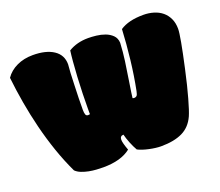

<svg xmlns="http://www.w3.org/2000/svg" viewBox="-110 -795 1097 959"><g transform="rotate(-20 438.5 -315.5)"><path d="M286.6 8.3Q271 8.3 251 7.1Q231 5.9 210.9 2Q190.9 -2 172.9 -9Q154.8 -16.1 143.1 -27.8Q113.8 -89.4 90.6 -156.7Q67.4 -224.1 50 -293.7Q32.7 -363.3 20.5 -433.6Q8.3 -503.9 1 -571.3Q22.9 -603.5 60.8 -621.3Q98.6 -639.2 146 -639.2Q216.3 -639.2 256.6 -612.3Q296.9 -585.4 296.9 -535.6Q293 -498 291 -426.8Q288.1 -355 288.1 -296.9Q288.1 -280.8 291.3 -271.7Q294.4 -262.7 304.7 -262.7Q308.6 -262.7 314.5 -264.2Q314 -266.6 314 -270Q314 -273.4 314 -278.8V-295.9Q314 -331.5 315.2 -372.1Q316.4 -412.6 318.8 -459.5Q324.2 -551.8 330.6 -597.2Q375.5 -624.5 435.1 -624.5Q454.1 -624.5 478.3 -621.8Q502.4 -619.1 524.2 -611.1Q545.9 -603 561.3 -587.9Q576.7 -572.8 578.1 -547.9Q575.7 -499.5 569.3 -453.6Q563 -407.7 553.2 -346.7Q548.3 -315.9 545.4 -296.1Q542.5 -276.4 541.5 -266.6Q546.4 -264.6 550.3 -264.6Q558.1 -264.6 563.5 -269.5Q568.8 -274.9 572.3 -293Q587.4 -369.1 596.7 -450.4Q606 -531.7 609.9 -608.9Q654.8 -639.2 733.9 -639.2Q763.2 -639.2 788.8 -631.3Q814.5 -623.5 833.3 -607.9Q852.1 -592.3 863 -568.8Q874 -545.4 874 -514.2Q874 -477.5 837.9 -314.5Q828.6 -272 819.6 -235.4Q810.5 -198.7 802.2 -169.2Q793.9 -139.6 786.9 -118.2Q779.8 -96.7 774.4 -84.5Q752 -34.7 707.5 -13.2Q663.1 8.3 593.3 8.3Q581.1 8.3 564.9 6.3Q548.8 4.4 532 0.7Q515.1 -2.9 499.8 -7.8Q484.4 -12.7 473.6 -18.6Q468.8 -26.9 462.9 -38.8Q457 -50.8 451.9 -63.7Q446.8 -76.7 442.6 -89.1Q438.5 -101.6 436.5 -110.8Q417.5 -110.4 417.5 -90.3Q417.5 -73.7 432.6 -32.7Q381.3 8.3 286.6 8.3Z"/></g></svg>

Font: Modak sl
Style: Regular
Weight: 400
Designer: Sarang Kulkarni, Maithili Shingre, Noopur Datye
Foundry: Ek Type
Version: Version 1.036;PS Version 1.000;hotconv 1.0.79;makeotf.lib2.5